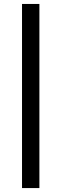

<svg xmlns="http://www.w3.org/2000/svg" viewBox="-20 -830 309 966"><path d="M90.8 116.2V-810.1H178.2V116.2Z"/></svg>

Font: Trueno
Style: Regular
Weight: 400
Designer: Julieta Ulanovsky
Foundry: Julieta Ulanovsky
Version: Version 3.001b | FøM Fix